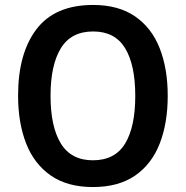

<svg xmlns="http://www.w3.org/2000/svg" viewBox="-20 -745 750 775"><path d="M657 -358Q657 -248 624.5 -165Q592 -82 525 -36Q458 10 355 10Q252 10 185 -36.5Q118 -83 85.5 -166Q53 -249 53 -359Q53 -530 127.5 -627.5Q202 -725 356 -725Q458 -725 525 -679Q592 -633 624.5 -550.5Q657 -468 657 -358ZM184 -358Q184 -234 225.5 -166Q267 -98 355 -98Q444 -98 485 -165.5Q526 -233 526 -358Q526 -483 485 -550.5Q444 -618 356 -618Q267 -618 225.5 -550Q184 -482 184 -358Z"/></svg>

Font: Noto Sans Lao UI SemCond SemBd
Style: Regular
Weight: 600
Width: 4
Designer: Monotype Design Team
Foundry: Monotype Imaging Inc.
Version: Version 2.000; ttfautohint (v1.8.4.7-5d5b)